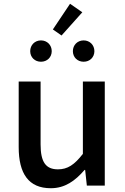

<svg xmlns="http://www.w3.org/2000/svg" viewBox="-20 -983 660 1017"><path d="M249 14C324 14 378 -25 428 -83H431L440 0H535V-551H419V-168C374 -110 338 -86 287 -86C223 -86 195 -124 195 -218V-551H79V-204C79 -64 131 14 249 14ZM197 -656C230 -656 254 -680 254 -712C254 -744 230 -769 197 -769C164 -769 140 -744 140 -712C140 -680 164 -656 197 -656ZM306 -795 416 -918 351 -963 260 -827ZM423 -656C456 -656 480 -680 480 -712C480 -744 456 -769 423 -769C390 -769 366 -744 366 -712C366 -680 390 -656 423 -656Z"/></svg>

Font: Noto Sans CJK SC Medium
Style: Regular
Weight: 500
Designer: Ryoko NISHIZUKA 西塚涼子 (kana, bopomofo & ideographs); Paul D. Hunt (Latin, Greek & Cyrillic); Sandoll Communications 산돌커뮤니
Foundry: Adobe
Version: Version 2.004;hotconv 1.0.118;makeotfexe 2.5.65603